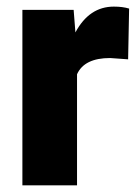

<svg xmlns="http://www.w3.org/2000/svg" viewBox="-20 -558 419 578"><path d="M365.7 -379.4 311.5 -383.3Q233.9 -383.3 211.9 -334.5V0H47.4V-528.3H201.7L207 -460.4Q248.5 -538.1 322.8 -538.1Q349.1 -538.1 368.7 -532.2Z"/></svg>

Font: TypoPRO Roboto
Style: Regular
Weight: 900
Designer: Google
Version: Version 2.136; 2016